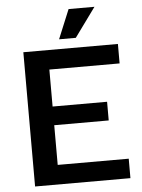

<svg xmlns="http://www.w3.org/2000/svg" viewBox="-59 -937 728 983"><g transform="rotate(-5 304.5 -445.0)"><path d="M81 -690H567V-590H206V-400H486V-304H206V-100H571V0H81ZM331 -890H464L355 -740H269Z"/></g></svg>

Font: Mozilla Text BETA SemiBold
Style: Regular
Weight: 600
Designer: Studio DRAMA
Foundry: Studio DRAMA
Version: Version 0.100